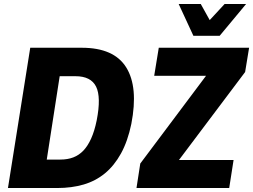

<svg xmlns="http://www.w3.org/2000/svg" viewBox="-20 -945 1272 965"><path d="M20 0 132 -705H391Q553 -705 614.5 -606Q676 -507 640 -322Q622 -235 588 -173.5Q554 -112 507 -73.5Q460 -35 400 -17.5Q340 0 268 0ZM215 -143H283Q320 -143 348.5 -154Q377 -165 399 -188Q421 -211 438 -248.5Q455 -286 466 -340Q489 -457 463 -509.5Q437 -562 359 -562H280ZM666 0 685 -123 1053 -614 1050 -564H755L778 -705H1232L1212 -583L842 -91L845 -141H1154L1132 0ZM952 -765 878 -925H989L1034 -844L1109 -925H1217L1084 -765Z"/></svg>

Font: Nunito Sans 10pt Condensed Black
Style: Italic
Weight: 900
Width: 3
Italic angle: -9°
Designer: Vernon Adams
Foundry: Vernon Adams
Version: Version 3.101;gftools[0.9.27]